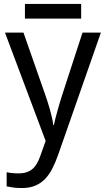

<svg xmlns="http://www.w3.org/2000/svg" viewBox="-20 -699 529 959"><path d="M4.9 -536.1H97.2L202.1 -236.8Q209 -217.3 216.1 -195.8Q223.1 -174.3 229.2 -152.8Q235.4 -131.3 239.7 -111.3Q244.1 -91.3 246.1 -74.2H249Q251.5 -86.4 256.8 -107.4Q262.2 -128.4 268.8 -152.1Q275.4 -175.8 282.5 -198.7Q289.6 -221.7 294.9 -237.8L392.1 -536.1H483.9L272 69.8Q258.3 109.4 242.4 140.9Q226.6 172.4 205.6 194.3Q184.6 216.3 156.2 228.3Q127.9 240.2 88.9 240.2Q63.5 240.2 44.9 237.5Q26.4 234.9 13.2 231.9V161.1Q23.4 163.6 39.1 165.3Q54.7 167 71.8 167Q95.2 167 112.3 161.4Q129.4 155.8 142.1 145Q154.8 134.3 163.8 118.7Q172.9 103 180.2 83L208 4.9ZM104.5 -679.2H385.3V-606H104.5Z"/></svg>

Font: WenQuanYi Micro Hei
Style: Regular
Weight: 400
Foundry: Ascender Corporation
Version: Version 0.2.0-beta